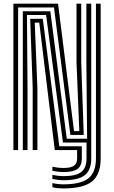

<svg xmlns="http://www.w3.org/2000/svg" viewBox="-20 -820 623 1049"><path d="M53.2 0V-800H297.2L384.4 -103.5H413.4L398 -477.5V-800H423.8V-477.5L437.5 -82.8H364.5L274.9 -779.3H79V0ZM326.9 164.7Q313.4 164.7 297.8 162.8Q282.1 160.9 266.3 157.9V135.6Q284.8 139.2 299.6 140.8Q314.5 142.4 326.9 142.4Q394.4 142.4 423.6 120Q452.7 97.5 452.7 45.7V-41.4H324L231.9 -737.9H127.2L130.4 -341.7V0H104.7V-758.6H255L344.7 -62.1H456L451.9 -477.5V-800H478.5V45.7Q478.5 109.5 443.2 137.1Q408 164.7 326.9 164.7ZM326.9 120.1Q315.7 120.1 301.5 118.7Q287.3 117.3 266.3 113.3V91Q290.1 95.4 303.6 96.6Q317 97.8 326.9 97.8Q366.8 97.8 384 85.7Q401.3 73.6 401.3 45.7V0H279.3L194.6 -696.5H169.8L184.3 -341.7V0H158.6V-341.7L144.9 -717.2H213.7L304.1 -20.7H427V45.7Q427 85.5 403.8 102.8Q380.5 120.1 326.9 120.1ZM326.9 209.4Q309.3 209.4 292.3 207.5Q275.3 205.6 266.3 202.6V180.3Q279.7 183.4 295.8 185.3Q312 187.1 326.9 187.1Q421.9 187.1 463.1 154.2Q504.2 121.3 504.2 45.7V-800H530V45.7Q530 133.5 482.8 171.4Q435.7 209.4 326.9 209.4Z"/></svg>

Font: Big Shoulders Inline Text SC Thin
Style: Regular
Weight: 100
Designer: Patric King
Foundry: XO Type Co
Version: Version 2.002